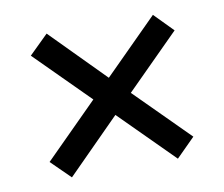

<svg xmlns="http://www.w3.org/2000/svg" viewBox="-56 -516 647 555"><g transform="rotate(-10 268.0 -238.0)"><path d="M113 -27 57 -82 213 -238 57 -394 113 -449 268 -292 425 -449 479 -394 323 -238 479 -82 424 -27 268 -183Z"/></g></svg>

Font: Frank Ruhl Libre SemiBold
Style: Regular
Weight: 600
Designer: Yanek Iontef
Foundry: Fontef
Version: Version 6.003;gftools[0.9.30]